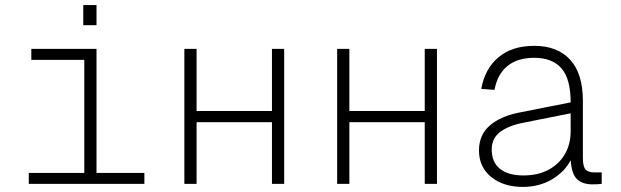

<svg xmlns="http://www.w3.org/2000/svg" viewBox="-20 -722 2440 754"><path d="M93 0V-43H311V-487H103V-530H359V-43H547V0ZM307 -623V-702H359V-623Z M704 0V-530H752V-286H1048V-530H1096V0H1048V-242H752V0Z M1304 0V-530H1352V-286H1648V-530H1696V0H1648V-242H1352V0Z M2033 12Q1957 12 1909 -27Q1861 -66 1861 -131Q1861 -193 1904.5 -230Q1948 -267 2024 -281L2221 -320Q2221 -412 2185 -453.5Q2149 -495 2078 -495Q2012 -495 1972.5 -462.5Q1933 -430 1922 -369L1870 -373Q1884 -452 1937.5 -497Q1991 -542 2078 -542Q2169 -542 2219 -487.5Q2269 -433 2269 -326V-103Q2269 -68 2279.5 -56.5Q2290 -45 2312 -45H2343V0Q2338 1 2326.5 1.5Q2315 2 2306 2Q2269 2 2247 -17.5Q2225 -37 2221 -93Q2199 -49 2149 -18.5Q2099 12 2033 12ZM2035 -33Q2093 -33 2134.5 -55.5Q2176 -78 2198.5 -117Q2221 -156 2221 -206V-277L2035 -240Q1975 -228 1943 -203Q1911 -178 1911 -135Q1911 -85 1943.5 -59Q1976 -33 2035 -33Z"/></svg>

Font: Geist Mono ExtraLight
Style: Regular
Weight: 200
Monospace: yes
Designer: Basement.studio, Andrés Briganti, Mateo Zaragoza
Foundry: Basement.studio, Vercel, Andrés Briganti, Guido Ferreyra, Mateo Zaragoza
Version: Version 1.500; ttfautohint (v1.8.4.7-5d5b)